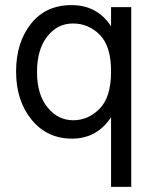

<svg xmlns="http://www.w3.org/2000/svg" viewBox="-20 -535 607 752"><path d="M494 197H415V-76Q360 8 262 8Q164 8 103.5 -66.5Q43 -141 43 -254.5Q43 -368 101 -441.5Q159 -515 260 -515Q361 -515 415 -432V-507H494ZM266 -443Q205 -443 165 -392Q125 -341 125 -253Q125 -165 166 -114.5Q207 -64 266.5 -64Q326 -64 370.5 -109.5Q415 -155 415 -254.5Q415 -354 371 -398.5Q327 -443 266 -443Z"/></svg>

Font: Hind Vadodara
Style: Regular
Weight: 400
Designer: Hitesh Malaviya
Foundry: Indian Type Foundry
Version: Version 0.702;PS 1.0;hotconv 1.0.81;makeotf.lib2.5.63406